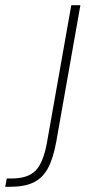

<svg xmlns="http://www.w3.org/2000/svg" viewBox="-119 -519 379 738"><path d="M-93 167H-74Q-12 167 17.5 137Q47 107 61 32L155 -499H190L97 27Q85 92 64.5 129Q44 166 9.5 182.5Q-25 199 -80 199H-99Z"/></svg>

Font: Bai Jamjuree ExtraLight
Style: Italic
Weight: 275
Italic angle: -10°
Version: Version 1.000; ttfautohint (v1.6)